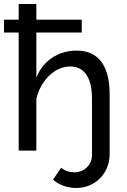

<svg xmlns="http://www.w3.org/2000/svg" viewBox="-20 -750 634 956"><path d="M526 -279C526 -423 470 -498 362 -498C270 -498 194 -448 161 -363V-588H387V-652H161V-730H73V-652H0V-588H73V0H161V-258C182 -348 251 -419 330 -419C399 -419 438 -364 438 -259V23C438 71 399 108 350 108C325 108 300 100 285 85L244 144C273 171 316 186 360 186C454 186 526 113 526 17Z"/></svg>

Font: Raleway Med
Style: Regular
Weight: 500
Designer: Matt McInerney, Pablo Impallari, Rodrigo Fuenzalida
Foundry: Matt McInerney, Pablo Impallari, Rodrigo Fuenzalida
Version: Version 3.00 July 28, 2015